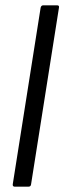

<svg xmlns="http://www.w3.org/2000/svg" viewBox="-20 -703 242 723"><path d="M36 0Q27 0 28 -9L133 -674Q135 -683 143 -683H195Q204 -683 202 -674L97 -9Q96 0 87 0Z"/></svg>

Font: Sofia Sans Condensed
Style: Italic
Weight: 400
Italic angle: -9°
Designer: Botio Nikoltchev, Ani Petrova
Foundry: lettersoup
Version: Version 4.101